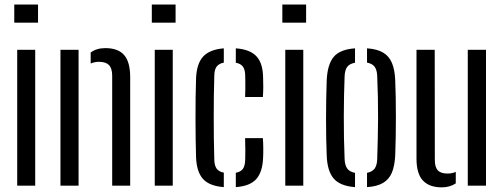

<svg xmlns="http://www.w3.org/2000/svg" viewBox="-20 -820 2222 848"><path d="M43 -720V-800H148V-720ZM56 0V-600H135.5V0Z M247 0V-600H327V0ZM475.5 0V-487Q475 -519 461 -533Q447 -547 416.5 -547Q406.5 -547 397.5 -545Q388.5 -543 380.5 -539.5V-588Q393 -597.5 409 -602.5Q425 -607.5 445.5 -607.5Q501 -607.5 527.8 -577.5Q554.5 -547.5 555 -481V0Z M650.5 -720V-800H755.5V-720ZM663.5 0V-600H743V0Z M846 -123Q845 -159 844.2 -203.8Q843.5 -248.5 843.5 -296.5Q843.5 -344.5 844 -390.8Q844.5 -437 846 -476Q849 -540 877.8 -570.8Q906.5 -601.5 968.5 -606.5V-543.5Q946.5 -539 936.8 -525.8Q927 -512.5 926.5 -486Q925 -439.5 924.5 -394Q924 -348.5 924 -302.5Q924 -256.5 924.5 -210Q925 -163.5 926.5 -115Q927 -88.5 937 -75Q947 -61.5 968.5 -57.5V6.5Q905 1.5 877 -29.2Q849 -60 846 -123ZM1021.5 6.5V-57Q1043.5 -61 1053 -74.5Q1062.5 -88 1063 -115.5Q1063.5 -136.5 1063.5 -158.5Q1063.5 -180.5 1062.5 -210H1141Q1142.5 -192 1142.8 -166.2Q1143 -140.5 1142 -123Q1139.5 -60 1111.8 -29Q1084 2 1021.5 6.5ZM1062.5 -391.5Q1063.5 -408 1063.5 -424.5Q1063.5 -441 1063.5 -457Q1063.5 -473 1063 -486.5Q1062.5 -512.5 1052.8 -525.8Q1043 -539 1021.5 -543V-606.5Q1084 -602 1112.5 -571.5Q1141 -541 1142 -478.5Q1143 -458 1142.8 -434.5Q1142.5 -411 1141 -391.5Z M1227 -720V-800H1332V-720ZM1240 0V-600H1319.5V0Z M1423 -133Q1421.5 -163.5 1420.8 -205.2Q1420 -247 1420 -293Q1420 -339 1420.8 -384.2Q1421.5 -429.5 1423 -466.5Q1426.5 -536.5 1454.2 -569.2Q1482 -602 1548 -606.5V-543Q1523.5 -538.5 1513.2 -524.2Q1503 -510 1502 -482.5Q1500.5 -442.5 1499.5 -398Q1498.5 -353.5 1498.5 -306.5Q1498.5 -259.5 1499.2 -211.8Q1500 -164 1502 -118Q1503 -90.5 1513.5 -75.8Q1524 -61 1548 -56.5V6.5Q1482 1.5 1453.8 -31.5Q1425.5 -64.5 1423 -133ZM1601 6.5V-56.5Q1625 -61.5 1635 -76Q1645 -90.5 1646 -116.5Q1647.5 -162 1648.5 -207.2Q1649.5 -252.5 1649.8 -298.2Q1650 -344 1649 -390.5Q1648 -437 1646 -484Q1645 -511 1634.8 -525Q1624.5 -539 1601 -543.5V-606.5Q1645.5 -603.5 1672 -587.8Q1698.5 -572 1711 -542.2Q1723.5 -512.5 1725.5 -466.5Q1727 -432.5 1727.8 -390.5Q1728.5 -348.5 1728.5 -303.8Q1728.5 -259 1727.8 -215Q1727 -171 1725.5 -133Q1723 -87 1710.8 -57.5Q1698.5 -28 1672 -12.2Q1645.5 3.5 1601 6.5Z M1819.5 -120V-600H1900L1900.5 -113.5Q1900.5 -81.5 1913.8 -67.5Q1927 -53.5 1957 -53.5Q1977.5 -53.5 1993 -61V-10Q1966.5 7.5 1931 7.5Q1876.5 7.5 1848 -22.5Q1819.5 -52.5 1819.5 -120ZM2046 0V-600H2126.5V0Z"/></svg>

Font: Big Shoulders Stencil Text Thin
Style: Regular
Weight: 400
Version: Version 2.001